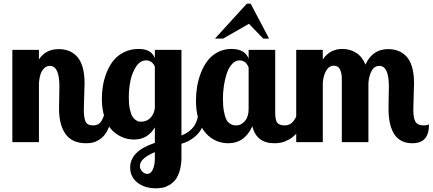

<svg xmlns="http://www.w3.org/2000/svg" viewBox="-20 -770 2344 1040"><path d="M301.8 -301.8Q301.8 -413.1 250 -413.1Q231 -413.1 217.8 -398.9Q204.6 -384.8 198.7 -365.5Q192.9 -346.2 190.9 -320.8V0H46.9V-500H190.9V-448.2Q227.5 -503.9 297.9 -503.9Q328.1 -503.9 352.3 -494.6Q376.5 -485.4 396.2 -464.8Q416 -444.3 427 -407.5Q438 -370.6 438 -319.8Q438 -302.2 436 -248Q434.1 -193.8 434.1 -176.8Q434.1 -130.9 443.8 -110.8Q453.6 -90.8 482.9 -90.8Q499.5 -90.8 511.2 -96.9Q522.9 -103 530.5 -116.5Q538.1 -129.9 542.5 -143.3Q546.9 -156.7 551.8 -179.2H594.2Q588.4 -132.8 576.4 -98.4Q564.5 -64 550.3 -44.4Q536.1 -24.9 517.3 -13.2Q498.5 -1.5 482.2 2.2Q465.8 5.9 445.8 5.9Q371.1 5.9 335.4 -43.5Q299.8 -92.8 299.8 -181.2Q299.8 -192.9 300.8 -240.7Q301.8 -288.6 301.8 -301.8Z M818.8 -500H962.9V-36.1Q1007.3 -53.7 1029.8 -84.7Q1052.2 -115.7 1059.1 -179.2H1101.1Q1097.7 -141.1 1087.4 -110.8Q1077.1 -80.6 1064.5 -61.5Q1051.8 -42.5 1033.4 -27.8Q1015.1 -13.2 999.3 -5.4Q983.4 2.4 962.9 8.8V80.1Q962.9 121.1 954.1 152.3Q945.3 183.6 931.6 201.7Q918 219.7 898.9 231.2Q879.9 242.7 862.1 246.3Q844.2 250 823.7 250Q764.2 250 724.6 219.2Q685.1 188.5 685.1 137.2Q685.1 48.3 818.8 3.9V-80.1Q779.8 -14.2 706.1 -14.2Q673.3 -14.2 643.6 -26.4Q613.8 -38.6 588.1 -63.7Q562.5 -88.9 547.1 -132.8Q531.7 -176.8 531.7 -234.9Q531.7 -272.5 538.1 -308.8Q544.4 -345.2 559.3 -381.3Q574.2 -417.5 596.4 -444.3Q618.7 -471.2 653.6 -488Q688.5 -504.9 731.9 -504.9Q799.8 -504.9 818.8 -455.1ZM771 -442.9Q739.7 -442.9 717.8 -410.2Q695.8 -377.4 686.8 -333.3Q677.7 -289.1 677.7 -240.2Q677.7 -205.1 683.3 -179.2Q689 -153.3 696.3 -140.6Q703.6 -127.9 714.1 -120.6Q724.6 -113.3 730.7 -112.1Q736.8 -110.8 743.7 -110.8Q774.9 -110.8 794.9 -131.6Q814.9 -152.3 818.8 -185.1V-408.2Q814.9 -420.9 802.7 -431.9Q790.5 -442.9 771 -442.9ZM737.8 128.9Q737.8 146.5 750.5 159.2Q763.2 171.9 777.8 171.9Q796.4 171.9 807.6 148.9Q818.8 126 818.8 83V54.2Q737.8 87.9 737.8 128.9Z M1326.7 -500H1470.7V-160.2Q1470.7 -119.1 1481.9 -105Q1493.2 -90.8 1522.9 -90.8Q1551.8 -90.8 1571.3 -116Q1590.8 -141.1 1593.8 -179.2H1635.7Q1629.4 -132.3 1614.5 -97.4Q1599.6 -62.5 1582.3 -43.5Q1564.9 -24.4 1542.5 -12.7Q1520 -1 1502.4 2.4Q1484.9 5.9 1465.8 5.9Q1369.6 5.9 1346.7 -85.9Q1304.7 5.9 1217.8 5.9Q1191.4 5.9 1167 -1.5Q1142.6 -8.8 1119.4 -26.1Q1096.2 -43.5 1079.1 -69.3Q1062 -95.2 1051.8 -135.5Q1041.5 -175.8 1041.5 -226.1Q1041.5 -264.2 1047.9 -302Q1054.2 -339.8 1068.8 -377Q1083.5 -414.1 1105.2 -442.1Q1127 -470.2 1159.9 -487.5Q1192.9 -504.9 1232.9 -504.9Q1307.6 -504.9 1326.7 -452.1ZM1277.8 -442.9Q1254.9 -442.9 1236.6 -422.9Q1218.3 -402.8 1208 -371.1Q1197.8 -339.4 1192.6 -304.4Q1187.5 -269.5 1187.5 -234.9Q1187.5 -194.3 1193.1 -165.5Q1198.7 -136.7 1206.1 -122.6Q1213.4 -108.4 1225.1 -100.8Q1236.8 -93.3 1243.9 -92Q1251 -90.8 1261.7 -90.8Q1286.1 -90.8 1306.4 -114.3Q1326.7 -137.7 1326.7 -178.2V-404.8Q1324.7 -410.2 1321.8 -415.5Q1318.8 -420.9 1313.2 -427.7Q1307.6 -434.6 1298.3 -438.7Q1289.1 -442.9 1277.8 -442.9ZM1437.5 -561H1405.8L1328.6 -641.1L1188.5 -561H1144.5L1316.9 -750H1337.9Z M2086.4 -301.8Q2086.4 -413.1 2034.7 -413.1Q2007.8 -413.1 1993.4 -387.2Q1979 -361.3 1975.6 -320.8V0H1831.5V-345.2Q1831.5 -372.6 1821.8 -393.3Q1812 -414.1 1788.6 -414.1Q1762.7 -414.1 1747.1 -387.9Q1731.4 -361.8 1728.5 -320.8V0H1584.5V-500H1728.5V-448.2Q1767.1 -504.9 1834.5 -504.9Q1876 -504.9 1909.2 -483.9Q1942.4 -462.9 1959.5 -419.9Q1997.1 -503.9 2082.5 -503.9Q2112.8 -503.9 2137 -494.6Q2161.1 -485.4 2180.9 -464.8Q2200.7 -444.3 2211.7 -407.5Q2222.7 -370.6 2222.7 -319.8Q2222.7 -302.2 2220.7 -248Q2218.8 -193.8 2218.8 -175.8Q2218.8 -129.9 2230.5 -110.4Q2242.2 -90.8 2275.4 -90.8Q2295.9 -90.8 2303.7 -97.2Q2303.7 -43.5 2281.2 -18.8Q2258.8 5.9 2213.4 5.9Q2178.2 5.9 2152.6 -8.3Q2127 -22.5 2112.3 -48.6Q2097.7 -74.7 2091.1 -107.2Q2084.5 -139.6 2084.5 -180.2Q2084.5 -193.4 2085.4 -241.5Q2086.4 -289.6 2086.4 -301.8Z"/></svg>

Font: Lobster Two
Style: Bold
Weight: 700
Designer: Pablo Impallari
Foundry: Pablo Impallari. www.impallari.com
Version: Version 1.006